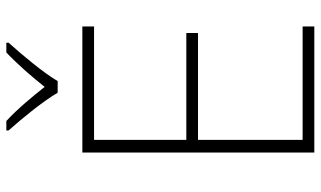

<svg xmlns="http://www.w3.org/2000/svg" viewBox="-218 -770 988 591"><g transform="rotate(-90 275.5 -474.0)"><path d="M286 -790H322C346 -832 403 -900 440 -941V-948H410C374 -914 333 -867 304 -830C275 -867 236 -914 199 -948H170V-941C207 -900 262 -832 286 -790ZM490 0V-36H141V-358H470V-394H141V-678H490V-714H102V0Z"/></g></svg>

Font: Noto Sans Gurmukhi UI ExtraLight
Style: Regular
Weight: 200
Designer: Jelle Bosma - Monotype Design Team
Foundry: Monotype Imaging Inc.
Version: Version 2.004